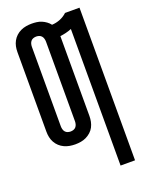

<svg xmlns="http://www.w3.org/2000/svg" viewBox="-174 -825 849 1123"><g transform="rotate(-20 250.0 -264.0)"><path d="M375 215V-635Q358 -628 339.5 -623.5Q321 -619 303 -617V-120Q303 -102 299.5 -85Q296 -68 288 -52.5Q280 -37 266.5 -25Q253 -13 237.5 -5.5Q222 2 204.5 5Q187 8 169 8Q152 8 134.5 5Q117 2 101 -5.5Q85 -13 72 -25Q59 -37 50.5 -52.5Q42 -68 38.5 -85Q35 -102 35 -120V-615Q35 -633 38.5 -650Q42 -667 50.5 -682.5Q59 -698 72 -710Q85 -722 101 -729.5Q117 -737 134.5 -740Q152 -743 169 -743Q185 -743 200.5 -741Q216 -739 230.5 -733Q245 -727 258 -717.5Q271 -708 280 -696Q306 -697 331 -707Q356 -717 375 -735H465V215ZM169 -72Q178 -72 187 -75Q196 -78 202 -85Q208 -92 210.5 -101.5Q213 -111 213 -120V-615Q213 -624 210.5 -633.5Q208 -643 202 -650Q196 -657 187 -660Q178 -663 169 -663Q160 -663 151 -660Q142 -657 136 -650Q130 -643 127.5 -633.5Q125 -624 125 -615V-120Q125 -111 127.5 -101.5Q130 -92 136 -85Q142 -78 151 -75Q160 -72 169 -72Z"/></g></svg>

Font: Iosevka Term Medium
Style: Regular
Weight: 500
Monospace: yes
Designer: Belleve Invis
Foundry: Belleve Invis
Version: Version 26.3.1